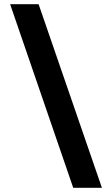

<svg xmlns="http://www.w3.org/2000/svg" viewBox="-20 -690 531 910"><path d="M163 -670H28L327 200H463Z"/></svg>

Font: LT Wave Alt Bold
Style: Regular
Weight: 700
Designer: Daniel Lyons
Version: Version 2.5 (Glyphs App)